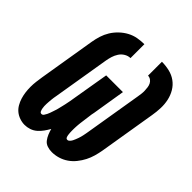

<svg xmlns="http://www.w3.org/2000/svg" viewBox="-203 -867 1006 1006"><g transform="rotate(45 300.0 -363.5)"><path d="M343 8Q326 8 309.5 2.5Q293 -3 283 -16Q273 -29 266.5 -44.5Q260 -60 256 -76Q247 -60 236 -44.5Q225 -29 210.5 -16.5Q196 -4 178 2Q160 8 142 8Q123 8 104.5 1.5Q86 -5 72 -16.5Q58 -28 48.5 -44.5Q39 -61 33.5 -79Q28 -97 25.5 -116Q23 -135 23 -155Q23 -175 25.5 -195Q28 -215 31 -234L83 -549Q87 -573 94.5 -597Q102 -621 115.5 -643Q129 -665 148.5 -683.5Q168 -702 190.5 -714Q213 -726 237.5 -730.5Q262 -735 287 -735V-632Q270 -632 254 -622.5Q238 -613 228 -597.5Q218 -582 213 -565.5Q208 -549 205 -532L153 -218Q151 -209 150 -201Q149 -193 148 -184.5Q147 -176 146.5 -167.5Q146 -159 145.5 -151Q145 -143 145.5 -134.5Q146 -126 147.5 -118Q149 -110 152.5 -102.5Q156 -95 164 -95Q172 -95 177 -102.5Q182 -110 185.5 -117Q189 -124 191.5 -131Q194 -138 196.5 -145.5Q199 -153 201.5 -160.5Q204 -168 206 -175.5Q208 -183 209.5 -190Q211 -197 213 -204.5Q215 -212 216.5 -219.5Q218 -227 219.5 -234.5Q221 -242 222.5 -249.5Q224 -257 225 -264.5Q226 -272 227.5 -279.5Q229 -287 230 -294L261 -478H385L355 -294Q353 -287 352 -279.5Q351 -272 350 -264.5Q349 -257 348 -249.5Q347 -242 346 -234.5Q345 -227 344 -219.5Q343 -212 342 -204.5Q341 -197 340.5 -189.5Q340 -182 339.5 -174.5Q339 -167 339 -159.5Q339 -152 339 -145Q339 -138 339.5 -130.5Q340 -123 341 -116Q342 -109 345 -102Q348 -95 356 -95Q363 -95 369 -101.5Q375 -108 378.5 -115Q382 -122 385 -129.5Q388 -137 390.5 -144Q393 -151 395 -158.5Q397 -166 398.5 -173.5Q400 -181 401.5 -188.5Q403 -196 404 -203L456 -517Q458 -529 459.5 -541Q461 -553 460.5 -564.5Q460 -576 458.5 -587.5Q457 -599 452 -609Q447 -619 437.5 -625.5Q428 -632 417 -632V-735Q445 -735 473 -728.5Q501 -722 523 -706Q545 -690 559 -666.5Q573 -643 579 -615.5Q585 -588 584 -559Q583 -530 578 -501L526 -186Q522 -163 515.5 -140Q509 -117 498 -95.5Q487 -74 471 -54Q455 -34 434.5 -20Q414 -6 390.5 1Q367 8 343 8Z"/></g></svg>

Font: Iosevka Slab XBdEx
Style: Italic
Weight: 800
Width: 7
Italic angle: -9°
Monospace: yes
Designer: Belleve Invis
Foundry: Belleve Invis
Version: Version 11.1.1; ttfautohint (v1.8.3)